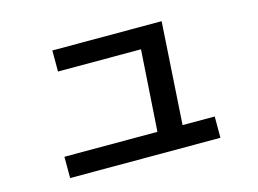

<svg xmlns="http://www.w3.org/2000/svg" viewBox="-79 -688 1096 817"><g transform="rotate(-15 469.0 -279.0)"><path d="M137.7 -100.6H547.4L570.8 -458H205.1V-550.8H686.5L658.2 -100.6H799.8V-6.8H137.7Z"/></g></svg>

Font: Pretendard JP SemiBold
Style: Regular
Weight: 600
Designer: Base glyphs from Inter by Rasmus Andersson; Hangeul glyphs from Noto Sans CJK(Source Han Sans) by Jang Soo-young and Kan
Foundry: Kil Hyung-jin
Version: Version 1.309